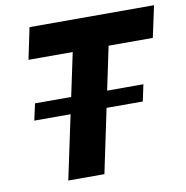

<svg xmlns="http://www.w3.org/2000/svg" viewBox="-80 -787 839 864"><g transform="rotate(-10 340.0 -355.0)"><path d="M76 -368H571L555 -292H59ZM283 -566H81L111 -710H680L649 -566H447L328 0H163Z"/></g></svg>

Font: Raleway Thin ExtraBold
Style: Italic
Weight: 800
Italic angle: -12°
Version: Version 4.026